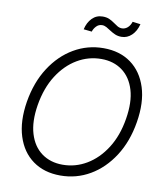

<svg xmlns="http://www.w3.org/2000/svg" viewBox="-98 -991 921 1079"><g transform="rotate(10 363.0 -451.5)"><path d="M319.8 9.8Q227.1 9.8 162.8 -36.6Q98.6 -83 71.8 -167.7Q44.9 -252.4 63.5 -366.7Q82.5 -480 136.2 -563.2Q189.9 -646.5 267.8 -691.9Q345.7 -737.3 436.5 -737.3Q529.3 -737.3 593.3 -690.7Q657.2 -644 684.1 -559.3Q710.9 -474.6 691.9 -359.9Q673.3 -247.1 619.6 -163.8Q565.9 -80.6 488.5 -35.4Q411.1 9.8 319.8 9.8ZM321.8 -52.2Q395 -52.2 458.7 -90.1Q522.5 -127.9 567.6 -198.7Q612.8 -269.5 628.9 -368.2Q645 -465.3 624.5 -533.7Q604 -602.1 554.4 -638.7Q504.9 -675.3 434.6 -675.3Q361.3 -675.3 297.4 -637.5Q233.4 -599.6 188.2 -528.8Q143.1 -458 126.5 -358.4Q110.8 -262.2 131.6 -193.6Q152.3 -125 202.1 -88.6Q252 -52.2 321.8 -52.2ZM522.9 -817.4Q502.9 -817.4 486.8 -824.2Q470.7 -831.1 457 -840.3Q443.4 -849.6 430.9 -856.4Q418.5 -863.3 405.8 -863.3Q386.2 -863.3 372.6 -848.9Q358.9 -834.5 354 -817.4L307.1 -822.3Q315.9 -861.8 340.3 -886.7Q364.7 -911.6 400.9 -911.6Q422.4 -911.6 438 -904.8Q453.6 -897.9 466.6 -888.4Q479.5 -878.9 491.7 -871.8Q503.9 -864.7 518.1 -864.7Q535.6 -865.2 549.6 -877.4Q563.5 -889.6 570.8 -911.6L616.2 -905.8Q606 -865.2 580.8 -841.3Q555.7 -817.4 522.9 -817.4Z"/></g></svg>

Font: Inter Tight Light
Style: Italic
Weight: 300
Italic angle: -9.39999°
Designer: Rasmus Andersson
Foundry: rsms
Version: Version 3.004